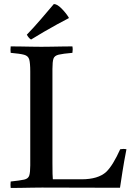

<svg xmlns="http://www.w3.org/2000/svg" viewBox="-20 -931 654 952"><path d="M33 1Q31 -14 33 -31Q80 -36 100 -40.5Q120 -45 125 -60.5Q130 -76 130 -111V-576Q130 -618 125 -636Q120 -654 99.5 -659.5Q79 -665 33 -669Q31 -684 33 -701Q54 -701 82.5 -700.5Q111 -700 139 -699.5Q167 -699 185 -699Q204 -699 232.5 -699.5Q261 -700 290.5 -700.5Q320 -701 339 -701Q342 -686 339 -669Q292 -665 271 -660Q250 -655 245 -640Q240 -625 240 -589V-124Q240 -90 240.5 -69.5Q241 -49 242 -42H384Q467 -42 507 -79Q540 -111 576 -191Q592 -194 607 -191Q595 -130 587.5 -81.5Q580 -33 575 0Q478 0 381.5 -0.5Q285 -1 188 -1Q169 -1 140 -0.5Q111 0 82 0.5Q53 1 33 1ZM321 -844V-841Q299 -830 265.5 -811.5Q232 -793 196.5 -772.5Q161 -752 134 -735Q123 -741 113 -759Q147 -794 183 -836Q219 -878 247 -911Q263 -911 284.5 -889.5Q306 -868 321 -844Z"/></svg>

Font: Tiro Bangla
Style: Regular
Weight: 400
Designer: Bangla: John Hudson & Fiona Ross. Latin: John Hudson.
Foundry: Tiro Typeworks Ltd.
Version: Version 1.60